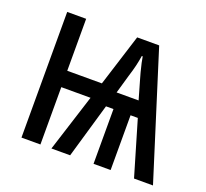

<svg xmlns="http://www.w3.org/2000/svg" viewBox="-98 -654 826 771"><g transform="rotate(20 314.5 -268.5)"><path d="M458 -537 627 0H546L477 -234H446V0H373V-234H341L273 0H193L271 -245H146V0H65V-537H146V-315H294L364 -537ZM407 -473Q404 -452 398.5 -429Q393 -406 385 -381L362 -301H456L433 -381Q430 -391 425 -409.5Q420 -428 416 -446.5Q412 -465 411 -473Z"/></g></svg>

Font: Noto Sans ExtraCondensed
Style: Regular
Weight: 400
Width: 2
Designer: Monotype Design Team
Foundry: Monotype Imaging Inc.
Version: Version 2.013; ttfautohint (v1.8.4.7-5d5b)